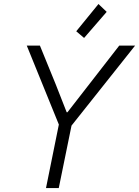

<svg xmlns="http://www.w3.org/2000/svg" viewBox="-20 -950 703 970"><path d="M277.3 -320.8 115.2 -719.7H181.6L260.7 -525.9L316.9 -382.8H320.8L582.5 -719.7H662.6L341.3 -315.4L276.9 0H212.4ZM365.2 -792 477.5 -929.7 519 -890.1 404.8 -758.3Z"/></svg>

Font: Reddit Sans Chocolate Light
Style: Italic
Weight: 300
Italic angle: -11.25°
Designer: Stephen Hutchings
Version: Version 1.013